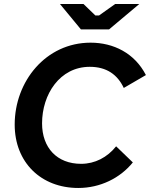

<svg xmlns="http://www.w3.org/2000/svg" viewBox="-20 -920 745 954"><path d="M369 14C478 14 577 -35 640 -113L557 -193C513 -138 452 -106 383 -106C263 -106 189 -186 189 -307C189 -451 277 -588 426 -588C510 -588 564 -549 595 -483L705 -547C649 -656 544 -708 430 -708C208 -708 53 -516 53 -301C53 -113 184 14 369 14ZM382 -774H522L672 -900H552L472 -843H454L395 -900H278Z"/></svg>

Font: Fixel Display SemiBold
Style: Italic
Weight: 600
Italic angle: -10°
Designer: AlfaBravo + MacPaw
Foundry: Kyrylo Tkachov, Marchela Mozhyna, Serhii Makarenko, Maria Weinstein, Zakhar Kryvoshyya
Version: Version 1.210;Glyphs 3.2 (3217)